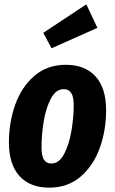

<svg xmlns="http://www.w3.org/2000/svg" viewBox="-20 -846 529 883"><path d="M21 -191Q21 -283 50 -364.5Q79 -446 138 -497Q197 -548 283 -548Q371 -548 419.5 -494.5Q468 -441 468 -339Q468 -247 439 -166Q410 -85 351 -34Q292 17 206 17Q118 17 69.5 -36.5Q21 -90 21 -191ZM319 -361Q319 -401 307.5 -418.5Q296 -436 273 -436Q237 -436 214 -392.5Q191 -349 181 -287.5Q171 -226 171 -170Q171 -130 182 -112Q193 -94 216 -94Q252 -94 275 -138Q298 -182 308.5 -244Q319 -306 319 -361ZM377 -826 428 -718 217 -624 179 -695Z"/></svg>

Font: Fira Sans Extra Condensed
Style: Bold Italic
Weight: 700
Width: 3
Italic angle: -8°
Designer: Carrois Corporate & Edenspiekermann AG
Foundry: Carrois Corporate GbR & Edenspiekermann AG
Version: Version 4.203